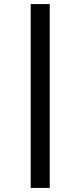

<svg xmlns="http://www.w3.org/2000/svg" viewBox="-20 -780 393 938"><path d="M130 138V-760H223V138Z"/></svg>

Font: IBM Plex Sans KR Medium
Style: Regular
Weight: 500
Designer: Mike Abbink; Paul van der Laan; Pieter van Rosmalen; Wujin Sim; Chorong Kim; Dohee Lee;
Foundry: Sandoll Inc.
Version: Version 1.001